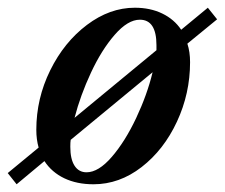

<svg xmlns="http://www.w3.org/2000/svg" viewBox="-58 -468 582 497"><path d="M427 -355Q434 -334 434 -307Q434 -226 400 -153Q366 -80 308.5 -35.5Q251 9 184 9Q141 9 108.5 -6.5Q76 -22 57 -51L-15 9L-38 -20L42 -86Q36 -107 36 -132Q36 -213 72 -286Q108 -359 167 -403.5Q226 -448 291 -448Q331 -448 362 -433Q393 -418 411 -391L480 -448L504 -418ZM135 -163 347 -338V-351Q347 -417 304 -417Q273 -417 239 -378Q205 -339 177.5 -280Q150 -221 135 -163ZM337 -281 125 -106Q124 -100 124 -88Q124 -56 135 -39Q146 -22 166 -22Q197 -22 231.5 -62Q266 -102 294.5 -162.5Q323 -223 337 -281Z"/></svg>

Font: Ibarra Real Nova SemiBold
Style: Italic
Weight: 600
Italic angle: -22°
Designer: Jose Maria Ribagorda & Octavio Pardo
Foundry: Octavio Pardo
Version: Version 1.014